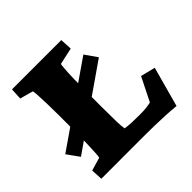

<svg xmlns="http://www.w3.org/2000/svg" viewBox="-154 -718 871 871"><g transform="rotate(-45 281.5 -282.5)"><path d="M507.8 7.8Q477.5 4.9 439.9 2.9Q402.3 1 369.1 0.5Q335.9 0 318.4 0H33.2L30.3 -55.7L93.8 -74.2Q95.7 -79.1 97.2 -104Q98.6 -128.9 99.6 -162.6Q100.6 -196.3 100.6 -228.5V-345.7Q100.6 -379.9 99.6 -413.6Q98.6 -447.3 97.2 -471.2Q95.7 -495.1 93.8 -500L30.3 -517.6L33.2 -573.2H349.6L352.5 -515.6L271.5 -498Q270.5 -495.1 268.6 -472.2Q266.6 -449.2 265.6 -415.5Q264.6 -381.8 264.6 -345.7V-228.5Q264.6 -166 265.6 -133.8Q266.6 -101.6 269.5 -86.9Q288.1 -84 307.6 -83Q327.1 -82 354.5 -82H374Q390.6 -82 408.7 -84.5Q426.8 -86.9 433.6 -88.9L490.2 -202.1L560.5 -184.6ZM38.1 -135.7 -3.9 -194.3 374 -456.1 415 -397.5Z"/></g></svg>

Font: Crimson Pro Black
Style: Regular
Weight: 900
Designer: Jacques Le Bailly
Foundry: Baron von Fonthausen
Version: Version 1.003